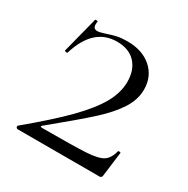

<svg xmlns="http://www.w3.org/2000/svg" viewBox="-120 -597 688 703"><g transform="rotate(30 224.5 -245.0)"><path d="M304 -351Q304 -401 276.5 -430.5Q249 -460 198 -460Q99 -460 61 -335Q61 -333 57 -333Q54 -333 51 -334.5Q48 -336 49 -337L88 -489Q89 -491 94.5 -490Q100 -489 99 -487Q98 -482 98 -475Q98 -457 115 -457Q125 -457 146 -464Q169 -472 187.5 -476Q206 -480 230 -480Q294 -480 332.5 -446Q371 -412 371 -357Q371 -314 344.5 -273Q318 -232 268.5 -187Q219 -142 114 -56Q110 -53 111.5 -51Q113 -49 118 -49Q253 -49 303 -52Q353 -55 373 -68Q393 -81 401 -114Q402 -116 407 -115.5Q412 -115 412 -113L399 -11Q399 -7 396.5 -3.5Q394 0 390 0H44Q39 0 36.5 -4Q34 -8 37 -12Q137 -95 194 -153Q251 -211 277.5 -258Q304 -305 304 -351Z"/></g></svg>

Font: Cormorant Unicase
Style: Regular
Weight: 400
Designer: Christian Thalmann (Catharsis Fonts)
Foundry: Catharsis Fonts
Version: Version 4.000